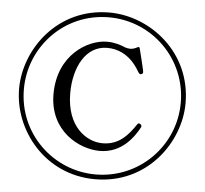

<svg xmlns="http://www.w3.org/2000/svg" viewBox="-53 -811 938 879"><g transform="rotate(5 415.5 -372.0)"><path d="M415 11C655 11 798 -192 798 -372C798 -606 602 -755 415 -755C177 -755 33 -554 33 -372C33 -181 185 11 415 11ZM415 -11C222 -11 55 -166 55 -372C55 -566 209 -733 415 -733C615 -733 776 -572 776 -372C776 -173 616 -11 415 -11ZM425 -120C527 -120 580 -199 604 -243C605 -245 606 -247 606 -249C606 -252 604 -255 600 -259C597 -261 595 -261 593 -261C590 -261 588 -259 586 -256C551 -204 510 -156 435 -156C362 -156 268 -217 268 -372C268 -490 320 -593 419 -593C522 -593 565 -502 572 -492C574 -489 578 -486 581 -486C582 -486 583 -486 585 -487C591 -490 592 -491 592 -494C592 -496 592 -500 591 -505C590 -511 579 -557 567 -604C566 -609 562 -611 557 -608C548 -603 536 -598 524 -598C516 -598 508 -600 501 -602C478 -612 449 -621 416 -621C327 -621 192 -541 192 -361C192 -191 331 -120 425 -120Z"/></g></svg>

Font: Shippori Mincho OTF Medium
Style: Regular
Weight: 500
Designer: FONTDASU
Foundry: FONTDASU / Google Inc. / but / Adobe
Version: Version 3.300;hotconv 1.0.109;makeotfexe 2.5.65596